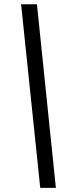

<svg xmlns="http://www.w3.org/2000/svg" viewBox="-20 -782 349 911"><path d="M170.9 109.4 80.1 -761.7H155.3L245.1 109.4Z"/></svg>

Font: Inter Tight
Style: Italic
Weight: 400
Italic angle: -9.39999°
Designer: Rasmus Andersson
Foundry: rsms
Version: Version 3.002